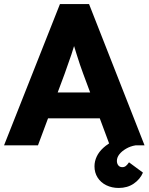

<svg xmlns="http://www.w3.org/2000/svg" viewBox="-21 -720 736 951"><path d="M-1 0 276 -700H420L695 0H523L391 -355Q383 -376 375 -400Q367 -424 359 -449.5Q351 -475 343.5 -499.5Q336 -524 331 -545L361 -546Q355 -521 347.5 -497Q340 -473 332.5 -449.5Q325 -426 316 -402.5Q307 -379 299 -354L167 0ZM131 -134 184 -262H506L558 -134ZM447 104Q447 79 458 55.5Q469 32 491 12Q513 -8 544 -23.5Q575 -39 613 -50L650 0Q625 4 603.5 16.5Q582 29 570 44.5Q558 60 558 77Q558 90 565 99Q572 108 585 108Q595 108 602.5 102Q610 96 618 84L687 135Q673 168 641.5 189.5Q610 211 567 211Q533 211 505.5 197.5Q478 184 462.5 159.5Q447 135 447 104Z"/></svg>

Font: Our Lexend
Style: Bold
Weight: 700
Designer: Bonnie Shaver-Troup, Thomas Jockin
Foundry: Lexend
Version: Version 1.007